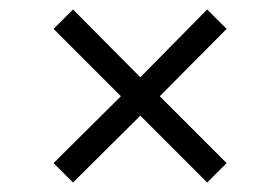

<svg xmlns="http://www.w3.org/2000/svg" viewBox="-20 -556 590 405"><path d="M134 -171 93 -212 235 -353 93 -495 134 -536 276 -393 417 -536 458 -495 317 -353 458 -212 417 -171 276 -312Z"/></svg>

Font: Onest Light
Style: Regular
Weight: 300
Designer: Dmitri Voloshin, Andrey Kudryavtsev
Foundry: Dmitri Voloshin, Andrey Kudryavtsev
Version: Version 1.000;gftools[0.9.33]